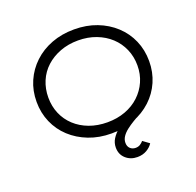

<svg xmlns="http://www.w3.org/2000/svg" viewBox="-154 -870 1271 1244"><g transform="rotate(-20 482.0 -248.0)"><path d="M587 211Q540 211 507.5 182Q475 153 475 106Q475 73 492 46Q509 19 536.5 -4Q564 -27 598.5 -46.5Q633 -66 669 -84L696 -46Q669 -32 642.5 -16Q616 0 593.5 17.5Q571 35 557.5 55Q544 75 544 98Q544 123 559 137Q574 151 596 151Q614 151 627 143Q640 135 650 123L694 155Q680 178 652 194.5Q624 211 587 211ZM482 10Q397 10 326 -17.5Q255 -45 203 -93Q151 -141 122.5 -206.5Q94 -272 94 -348Q94 -425 122.5 -490Q151 -555 203 -604Q255 -653 326 -680Q397 -707 482 -707Q567 -707 637.5 -680Q708 -653 760.5 -604.5Q813 -556 841.5 -490.5Q870 -425 870 -348Q870 -272 841.5 -206.5Q813 -141 760.5 -92.5Q708 -44 637.5 -17Q567 10 482 10ZM482 -67Q549 -67 605.5 -88Q662 -109 703 -147.5Q744 -186 766.5 -237Q789 -288 789 -348Q789 -408 766.5 -460Q744 -512 703 -550Q662 -588 605.5 -609.5Q549 -631 482 -631Q414 -631 357.5 -609.5Q301 -588 260 -550.5Q219 -513 197 -461Q175 -409 175 -348Q175 -288 197 -236.5Q219 -185 260 -147Q301 -109 357.5 -88Q414 -67 482 -67Z"/></g></svg>

Font: Lexend Giga Light
Style: Regular
Weight: 300
Version: Version 1.007